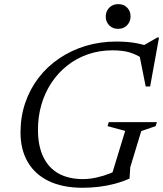

<svg xmlns="http://www.w3.org/2000/svg" viewBox="-20 -878 772 908"><path d="M372.5 -31Q402 -31 435.5 -38.2Q469 -45.5 500.5 -58Q532 -70.5 554 -87L501.5 -28L572 -259L488.5 -281.5L494.5 -300.5H722L716 -281.5L648 -258L596 -87L592.5 -33.5Q559 -18.5 522 -8.8Q485 1 446.8 5.5Q408.5 10 371 10Q276 10 210.5 -21.8Q145 -53.5 111 -112.2Q77 -171 77 -251.5Q77 -326.5 99.5 -392Q122 -457.5 163 -510.8Q204 -564 260.8 -602.2Q317.5 -640.5 385.5 -661Q453.5 -681.5 530 -681.5Q556 -681.5 581.5 -679.5Q607 -677.5 632 -672.5Q657 -667.5 681.5 -658.5L651.5 -659L723.5 -700.5H732L690 -469H669L639.5 -617.5L664 -595Q627 -620 593.5 -630Q560 -640 512.5 -640Q449.5 -640 395.2 -621Q341 -602 297.5 -567.5Q254 -533 223 -486Q192 -439 175.8 -383Q159.5 -327 159.5 -265Q159.5 -188 184.8 -135.8Q210 -83.5 257.5 -57.2Q305 -31 372.5 -31ZM538.5 -741.5Q512.5 -741.5 496.2 -758.5Q480 -775.5 480 -799.5Q480 -824.5 496.5 -841.5Q513 -858.5 539 -858.5Q565.5 -858.5 581.5 -841.8Q597.5 -825 597.5 -800.5Q597.5 -776 581.2 -758.8Q565 -741.5 538.5 -741.5Z"/></svg>

Font: Newsreader 20pt
Style: Italic
Weight: 400
Italic angle: -17°
Version: Version 1.003